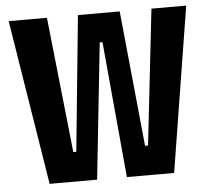

<svg xmlns="http://www.w3.org/2000/svg" viewBox="-49 -712 834 765"><g transform="rotate(-5 368.0 -330.0)"><path d="M119 0 13 -660H166L224 -118H236L290 -660H457L511 -118H523L584 -660H723L617 0H428L378 -544H367L309 0Z"/></g></svg>

Font: Bricolage Grotesque 24pt Condensed
Style: Bold
Weight: 700
Width: 3
Designer: Mathieu Triay
Foundry: Atelier Triay
Version: Version 1.001;gftools[0.9.33.dev8+g029e19f]